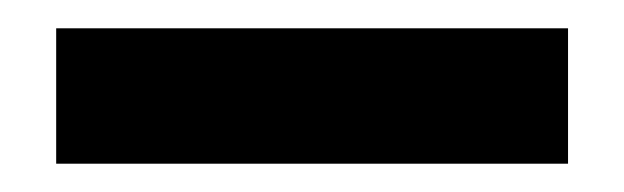

<svg xmlns="http://www.w3.org/2000/svg" viewBox="-20 -744 439 135"><path d="M19.5 -628.9V-724.1H379.4V-628.9Z"/></svg>

Font: Roboto Slab LO Black
Style: Regular
Weight: 900
Designer: Google
Version: Version 2.000